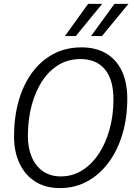

<svg xmlns="http://www.w3.org/2000/svg" viewBox="-20 -953 690 985"><path d="M287 12Q214 12 161.5 -21Q109 -54 80.5 -114Q52 -174 52 -253Q52 -351 75.5 -434.5Q99 -518 144 -579.5Q189 -641 253 -675.5Q317 -710 398 -710Q471 -710 523.5 -679.5Q576 -649 604.5 -590Q633 -531 633 -446Q633 -350 608.5 -266.5Q584 -183 538 -120.5Q492 -58 428.5 -23Q365 12 287 12ZM292 -48Q352 -48 401.5 -79Q451 -110 487 -164.5Q523 -219 542.5 -290.5Q562 -362 562 -443Q562 -545 518 -597.5Q474 -650 393 -650Q330 -650 280.5 -620Q231 -590 196 -536.5Q161 -483 142 -411Q123 -339 123 -255Q123 -194 143 -147Q163 -100 201 -74Q239 -48 292 -48ZM313 -768 432 -933H504L369 -768ZM447 -768 567 -933H639L503 -768Z"/></svg>

Font: Azeret Mono Thin ExtraLight
Style: Italic
Weight: 250
Italic angle: -12°
Version: Version 1.002